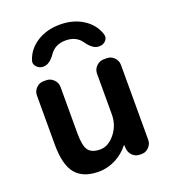

<svg xmlns="http://www.w3.org/2000/svg" viewBox="-140 -866 869 979"><g transform="rotate(-20 294.5 -376.5)"><path d="M492 -641Q499 -621 485.5 -605.5Q472 -590 450 -590H447Q414 -590 383 -635Q354 -677 297 -677Q240 -677 211 -635Q180 -590 147 -590H145Q124 -590 109.5 -606Q95 -622 102 -641Q120 -696 172.5 -729.5Q225 -763 297 -763Q369 -763 421.5 -729.5Q474 -696 492 -641ZM229 10Q144 10 104 -38.5Q64 -87 64 -197V-463Q64 -486 80.5 -503Q97 -520 120 -520H135Q158 -520 175 -503Q192 -486 192 -463V-210Q192 -143 210.5 -118.5Q229 -94 274 -94Q318 -94 354 -138.5Q390 -183 390 -243V-463Q390 -486 407 -503Q424 -520 447 -520H464Q487 -520 503.5 -503Q520 -486 520 -463V-57Q520 -34 503.5 -17Q487 0 464 0H455Q431 0 414.5 -16.5Q398 -33 397 -57L396 -72Q396 -73 395 -73Q393 -73 393 -72Q363 -34 319.5 -12Q276 10 229 10Z"/></g></svg>

Font: Rounded Mplus 1c Bold
Style: Bold
Weight: 700
Version: Version 1.059.20150529